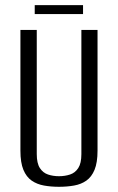

<svg xmlns="http://www.w3.org/2000/svg" viewBox="-20 -706 453 738"><path d="M206.7 12Q176 12 149.2 7.2Q122.3 2.4 101.8 -11.7Q81.3 -25.9 69.9 -53.4Q58.5 -80.9 58.5 -126.7V-591H121.3V-113.6Q121.3 -78.4 133.3 -60Q145.3 -41.6 164.6 -35.2Q183.9 -28.7 206.7 -28.7Q229.5 -28.7 249.2 -35.2Q268.8 -41.6 280.8 -60Q292.8 -78.4 292.8 -113.6V-591H354.9V-127Q354.9 -81.2 343.5 -53.5Q332.1 -25.9 311.9 -11.7Q291.8 2.4 264.6 7.2Q237.4 12 206.7 12ZM113.5 -652V-686.2H299.2V-652Z"/></svg>

Font: Alumni Sans Thin
Style: Regular
Weight: 100
Designer: Robert E. Leuschke
Foundry: Robert E. Leuschke
Version: Version 1.018